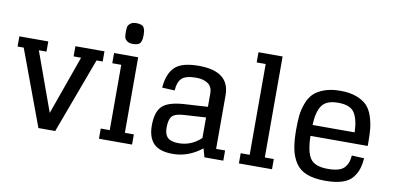

<svg xmlns="http://www.w3.org/2000/svg" viewBox="-75 -1019 2583 1262"><g transform="rotate(10 1217.0 -388.5)"><path d="M195 -572H2V-504H43L230 0H342L529 -504H570V-572H376V-504H426L286 -111L144 -504H195Z M634 -504H694V-68H634V0H855V-68H795V-572H634ZM745 -652Q766 -652 779 -657.5Q792 -663 797 -675Q802 -687 803.5 -696.5Q805 -706 805 -721Q805 -737 803.5 -747Q802 -757 797 -768.5Q792 -780 779 -785.5Q766 -791 745 -791Q719 -791 705 -779.5Q691 -768 688.5 -755.5Q686 -743 686 -721Q686 -700 688.5 -687.5Q691 -675 705 -663.5Q719 -652 745 -652Z M1338 0H1464V-68H1404V-426Q1404 -586 1198 -586Q1083 -586 1037.5 -540.5Q992 -495 985 -403L1069 -399Q1072 -455 1098.5 -480.5Q1125 -506 1195 -506Q1243 -506 1273 -485.5Q1303 -465 1303 -420V-331L1140 -321Q1035 -313 998 -273Q961 -233 961 -146Q961 -68 1000 -27Q1039 14 1129 14Q1232 14 1322 -57ZM1155 -62Q1103 -62 1081 -83Q1059 -104 1059 -149Q1059 -205 1079.5 -226.5Q1100 -248 1159 -251L1303 -260V-123Q1239 -62 1155 -62Z M1568 -674H1628V-68H1568V0H1789V-68H1729V-742H1568Z M2147 14Q2213 14 2258 -0.5Q2303 -15 2326 -43.5Q2349 -72 2359 -102.5Q2369 -133 2373 -176L2290 -180Q2286 -124 2256.5 -95Q2227 -66 2149 -66Q2063 -66 2032.5 -109.5Q2002 -153 2000 -260H2382V-286Q2382 -339 2378 -377.5Q2374 -416 2360 -458Q2346 -500 2321 -526Q2296 -552 2251 -569Q2206 -586 2143 -586Q2080 -586 2034.5 -569Q1989 -552 1963.5 -526Q1938 -500 1923 -458Q1908 -416 1904 -377.5Q1900 -339 1900 -286Q1900 -209 1910.5 -156.5Q1921 -104 1947.5 -64Q1974 -24 2023 -5Q2072 14 2147 14ZM2142 -506Q2223 -506 2251 -463Q2279 -420 2282 -333H2001Q2004 -420 2033.5 -463Q2063 -506 2142 -506Z"/></g></svg>

Font: Glegoo
Style: Bold
Weight: 700
Version: Version 2.0.1; ttfautohint (v0.9) -r 48 -G 60